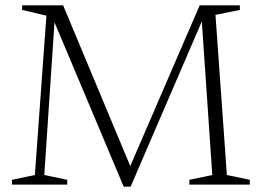

<svg xmlns="http://www.w3.org/2000/svg" viewBox="-20 -696 987 724"><path d="M835.5 -36 922 -18V0H694V-18L780.5 -36L740 -630L747 -629L472.5 8H446.5L180 -625L186.5 -626.5L147 -36L233.5 -18V0H25V-18L111.5 -36L155 -637L63.5 -658.5V-676H218L477 -56L465.5 -56.5L733 -676H884.5V-658.5L792.5 -640Z"/></svg>

Font: Newsreader 16pt 16pt Light
Style: Regular
Weight: 300
Version: Version 1.003